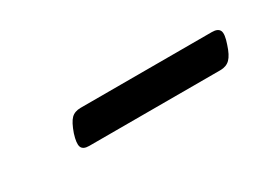

<svg xmlns="http://www.w3.org/2000/svg" viewBox="-9 -547 593 412"><g transform="rotate(-30 288.0 -341.0)"><path d="M143 -301Q128 -301 124.5 -310Q121 -319 128 -341Q136 -364 144.5 -372.5Q153 -381 168 -381H493Q508 -381 512 -372.5Q516 -364 508 -341Q501 -319 492 -310Q483 -301 468 -301Z"/></g></svg>

Font: Playwrite HR
Style: Regular
Weight: 400
Designer: Veronika Burian, José Scaglione
Foundry: TypeTogether
Version: Version 1.002